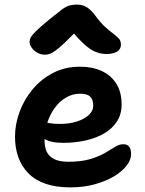

<svg xmlns="http://www.w3.org/2000/svg" viewBox="-20 -802 629 832"><path d="M285 10Q222 10 176.5 -6Q131 -22 102 -52Q73 -82 59 -122Q45 -162 45 -210Q45 -263 64.5 -316.5Q84 -370 121 -414.5Q158 -459 210 -486Q262 -513 327 -513Q380 -513 420.5 -494.5Q461 -476 484 -439.5Q507 -403 507 -349Q507 -307 487 -276Q467 -245 432.5 -224.5Q398 -204 352 -193.5Q306 -183 254 -183Q198 -183 170.5 -201.5Q143 -220 143 -244Q143 -258 149.5 -264.5Q156 -271 171 -271Q182 -271 197.5 -268Q213 -265 241 -265Q279 -265 311.5 -275Q344 -285 364 -303Q384 -321 384 -344Q384 -370 371 -383Q358 -396 327 -396Q294 -396 265.5 -379Q237 -362 216.5 -333.5Q196 -305 184.5 -268.5Q173 -232 173 -193Q173 -165 182.5 -144.5Q192 -124 215 -112.5Q238 -101 276 -101Q332 -101 370.5 -112.5Q409 -124 434.5 -139Q460 -154 478.5 -165.5Q497 -177 514 -177Q532 -177 540 -166Q548 -155 548 -133Q548 -109 528 -83.5Q508 -58 472.5 -37Q437 -16 389 -3Q341 10 285 10ZM174 -565Q157 -565 142 -573.5Q127 -582 117.5 -595Q108 -608 108 -621Q108 -630 113 -639.5Q118 -649 136 -667Q154 -685 194 -718Q224 -741 241.5 -755.5Q259 -770 275 -776Q291 -782 314 -782Q338 -782 356.5 -770.5Q375 -759 394 -733Q417 -702 436.5 -684.5Q456 -667 471 -656Q486 -645 495 -635Q504 -625 504 -608Q504 -589 487.5 -578.5Q471 -568 441 -568Q417 -568 393.5 -577.5Q370 -587 342.5 -612.5Q315 -638 277 -685H328Q287 -642 261 -617.5Q235 -593 219.5 -582Q204 -571 194 -568Q184 -565 174 -565Z"/></svg>

Font: Shantell Sans SemiBold
Style: Regular
Weight: 600
Designer: Stephen Nixon, Anya Danilova, Shantell Martin
Foundry: Arrow Type
Version: Version 1.011;[c5ecc13dd]